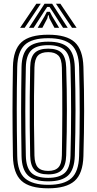

<svg xmlns="http://www.w3.org/2000/svg" viewBox="-20 -993 514 1021"><path d="M236.5 8.4Q137.7 8.4 94.1 -31.5Q50.5 -71.5 48.7 -163.3Q47.7 -229.2 47.1 -287.5Q46.5 -345.8 46.5 -401.4Q46.5 -457 47.1 -514.6Q47.7 -572.3 48.7 -637.1Q50.5 -728.8 94.2 -768.6Q137.8 -808.4 236.5 -808.4Q333.8 -808.4 377.3 -768.7Q420.8 -728.9 423.6 -637.4Q425.5 -572.6 426.5 -515Q427.5 -457.5 427.4 -402Q427.3 -346.5 426.4 -288Q425.5 -229.5 423.6 -162.7Q420.8 -69.7 376.5 -30.7Q332.1 8.4 236.5 8.4ZM236.5 -10.1Q321 -10.1 359.8 -45.4Q398.5 -80.6 400.7 -163.9Q402.4 -226.1 403.1 -282.8Q403.9 -339.5 403.9 -395.3Q404 -451.1 403.2 -510.2Q402.5 -569.4 400.7 -636.4Q398.5 -719.1 360.1 -754.5Q321.6 -789.9 236.5 -789.9Q148.6 -789.9 111.1 -753.7Q73.6 -717.4 71.6 -636.4Q70.3 -578.5 69.7 -524Q69.1 -469.4 69.1 -413.6Q69.1 -357.7 69.7 -296.4Q70.2 -235.1 71.6 -163.9Q73.2 -78.7 113.3 -44.4Q153.5 -10.1 236.5 -10.1ZM236.5 -28.6Q161.8 -28.6 128.9 -60Q95.9 -91.4 94.5 -163.9Q93.5 -229.3 92.9 -287.4Q92.3 -345.5 92.3 -401.1Q92.3 -456.8 92.9 -514.4Q93.5 -572.1 94.5 -636.4Q95.9 -708.7 128.8 -740Q161.6 -771.4 236.5 -771.4Q309.2 -771.4 342.3 -740.2Q375.4 -709.1 377.8 -635.7Q379.6 -576.9 380.6 -520Q381.5 -463 381.5 -405.8Q381.5 -348.6 380.6 -288.9Q379.7 -229.2 377.8 -164.6Q375.5 -91.1 342.2 -59.9Q308.9 -28.6 236.5 -28.6ZM236.5 -47.2Q294.9 -47.2 324 -73.2Q353 -99.3 354.9 -165.3Q356.5 -226.7 357.3 -284.2Q358.1 -341.7 358.1 -398.3Q358.2 -454.9 357.4 -513.3Q356.7 -571.8 354.9 -635.1Q353 -700.5 324.3 -726.6Q295.5 -752.8 236.5 -752.8Q173.7 -752.8 146.3 -725.5Q118.8 -698.2 117.4 -635.7Q116 -571.6 115.3 -514.3Q114.6 -457 114.6 -401.7Q114.6 -346.3 115.3 -288.2Q116 -230.2 117.4 -164.6Q118.8 -102.4 146.1 -74.8Q173.4 -47.2 236.5 -47.2ZM236.5 -65.7Q186.2 -65.7 163.9 -88.9Q141.5 -112.2 140.5 -165.2Q138.8 -243.1 138.2 -320.3Q137.7 -397.4 138.2 -475.8Q138.8 -554.2 140.5 -635.5Q141.5 -689.5 164.7 -711.9Q187.9 -734.3 236.5 -734.3Q285.8 -734.3 308.1 -711.3Q330.4 -688.3 332 -634.7Q333.8 -574.8 334.8 -518.9Q335.7 -462.9 335.7 -407.1Q335.7 -351.3 334.9 -292.3Q334 -233.2 332.1 -167.1Q330.5 -113.6 308.7 -89.7Q286.9 -65.7 236.5 -65.7ZM236.5 -84.2Q273.1 -84.2 290.6 -102.9Q308.2 -121.6 309.1 -167.7Q309.9 -222.1 310.5 -276Q311.2 -329.9 311.3 -386Q311.5 -442.2 311 -503.2Q310.5 -564.2 309.1 -632.7Q308.2 -679.9 290 -697.9Q271.8 -715.8 236.5 -715.8Q198.9 -715.8 181.6 -697.4Q164.3 -678.9 163.2 -634.7Q161.5 -556.4 160.9 -481.8Q160.3 -407.1 160.8 -329.7Q161.3 -252.3 163.2 -165.6Q164.3 -122 181.3 -103.1Q198.3 -84.2 236.5 -84.2ZM86.8 -845 173.1 -973H196.7L111 -845ZM133.9 -845 216.8 -973H257.4L340.3 -845H315.4L263.1 -926.5L243.5 -956H230.8L211.1 -926.3L158.8 -845ZM180.3 -845 217.7 -907.8 229.1 -930.2H245.2L256.7 -907.8L294.6 -845H269.7L242.7 -895.4L238.8 -911.9H235.5L231.7 -895.4L205.2 -845ZM363.2 -845 277.6 -973H301.1L387.4 -845Z"/></svg>

Font: Big Shoulders Inline Text Thin
Style: Regular
Weight: 100
Designer: Patric King
Foundry: XO Type Co
Version: Version 2.002